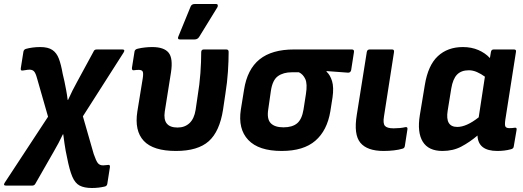

<svg xmlns="http://www.w3.org/2000/svg" viewBox="-71 -742 2614 959"><path d="M388 197Q350 197 327 185Q304 173 290 140Q276 107 264 45L257 11Q254 -6 251 -26Q248 -46 245 -71H243Q231 -46 221 -27Q211 -8 197 16L106 175Q101 185 90 185H-41Q-57 185 -47 170L169 -159L114 -351Q107 -377 99 -385.5Q91 -394 77 -394Q68 -394 61 -392.5Q54 -391 44 -390Q30 -387 33 -402L46 -484Q48 -495 59 -498Q73 -502 91.5 -504.5Q110 -507 130 -507Q169 -507 190.5 -492.5Q212 -478 223 -449Q234 -420 242 -374L251 -335Q255 -316 259.5 -292Q264 -268 267 -243H269Q291 -292 314 -333L396 -484Q400 -495 412 -495H540Q556 -495 546 -479L343 -161L397 27Q409 62 418 73Q427 84 444 84Q452 84 467 82Q480 79 478 93L465 176Q463 188 451 190Q421 197 388 197Z M808 12Q694 12 647 -38.5Q600 -89 615 -185L642 -351Q646 -377 641.5 -385Q637 -393 622 -393Q616 -393 609.5 -392.5Q603 -392 597 -391Q587 -390 588 -403L601 -485Q603 -496 618 -499Q635 -503 653.5 -505Q672 -507 689 -507Q748 -507 771 -479Q794 -451 783 -380L752 -185Q740 -105 816 -105Q852 -105 875.5 -127Q899 -149 906 -193L916 -261Q926 -321 930 -377Q934 -433 934 -481Q934 -495 947 -495H1059Q1071 -495 1071 -483Q1071 -438 1067.5 -384.5Q1064 -331 1055 -275L1043 -194Q1026 -85 971.5 -36.5Q917 12 808 12ZM827 -545Q820 -545 818.5 -549.5Q817 -554 820 -560L881 -709Q886 -722 902 -722H1008Q1015 -722 1016.5 -717Q1018 -712 1015 -706L924 -558Q916 -545 901 -545Z M1336 12Q1221 12 1169 -43Q1117 -98 1132 -195L1148 -294Q1164 -396 1225.5 -445.5Q1287 -495 1398 -495H1686Q1699 -495 1697 -482L1683 -392Q1680 -379 1668 -379L1560 -387V-384Q1578 -368 1587.5 -337Q1597 -306 1590 -256L1579 -186Q1563 -90 1504 -39Q1445 12 1336 12ZM1345 -106Q1389 -106 1413 -126Q1437 -146 1445 -195L1457 -272Q1465 -323 1454 -347Q1443 -371 1422 -381H1387Q1344 -381 1317 -361.5Q1290 -342 1282 -288L1269 -197Q1261 -148 1281 -127Q1301 -106 1345 -106Z M1845 12Q1763 12 1729 -29Q1695 -70 1711 -168L1761 -482Q1763 -495 1776 -495H1887Q1899 -495 1897 -482L1847 -161Q1841 -126 1851.5 -113.5Q1862 -101 1895 -101Q1910 -101 1926 -102.5Q1942 -104 1954 -107Q1966 -109 1964 -96L1951 -12Q1949 -1 1938 1Q1922 6 1897 9Q1872 12 1845 12Z M2139 12Q2069 12 2040.5 -34.5Q2012 -81 2026 -167L2051 -318Q2067 -416 2116 -461.5Q2165 -507 2241 -507Q2284 -507 2318.5 -492Q2353 -477 2376 -452L2381 -482Q2383 -495 2395 -495H2496Q2509 -495 2506 -482L2453 -144Q2449 -116 2454 -109Q2459 -102 2473 -102Q2481 -102 2487.5 -102.5Q2494 -103 2500 -104Q2512 -106 2509 -92L2495 -10Q2494 1 2479 4Q2464 8 2447.5 10Q2431 12 2413 12Q2317 12 2314 -65Q2275 -32 2233.5 -10Q2192 12 2139 12ZM2165 -189Q2152 -108 2213 -108Q2259 -108 2320 -156L2351 -359Q2332 -373 2311.5 -382Q2291 -391 2271 -391Q2233 -391 2212 -369.5Q2191 -348 2183 -300Z"/></svg>

Font: Sofia Sans ExtraBold
Style: Italic
Weight: 800
Italic angle: -9°
Designer: Botio Nikoltchev, Ani Petrova
Foundry: lettersoup
Version: Version 4.100; ttfautohint (v1.8.4.7-5d5b)